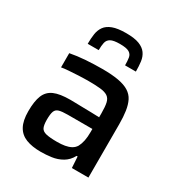

<svg xmlns="http://www.w3.org/2000/svg" viewBox="-176 -857 918 984"><g transform="rotate(30 283.0 -365.0)"><path d="M209 8Q157 8 121.5 -6Q86 -20 68 -52.5Q50 -85 50 -141Q50 -200 64 -234.5Q78 -269 112 -284Q146 -299 208 -299Q218 -299 237.5 -298.5Q257 -298 282.5 -297.5Q308 -297 333.5 -296.5Q359 -296 380 -295V-319Q380 -358 375 -380Q370 -402 354.5 -412.5Q339 -423 310 -426Q281 -429 235 -429Q213 -429 183.5 -427.5Q154 -426 126 -424Q98 -422 83 -419V-503Q124 -511 173 -514.5Q222 -518 271 -518Q328 -518 366.5 -511Q405 -504 429 -489Q453 -474 465 -450Q477 -426 482 -392.5Q487 -359 487 -316V0H389L385 -66H379Q362 -34 333.5 -17.5Q305 -1 272 3.5Q239 8 209 8ZM256 -78Q281 -78 301.5 -81.5Q322 -85 337.5 -93.5Q353 -102 362 -117Q371 -134 375.5 -156Q380 -178 380 -208V-226H234Q201 -226 183.5 -221Q166 -216 160 -200Q154 -184 154 -151Q154 -120 161 -104.5Q168 -89 190.5 -83.5Q213 -78 256 -78ZM285 -738Q335 -738 363 -727Q391 -716 405 -696.5Q419 -677 422.5 -650.5Q426 -624 426 -592H362Q362 -618 359 -636.5Q356 -655 340 -664.5Q324 -674 285 -674Q247 -674 230.5 -664.5Q214 -655 210 -636.5Q206 -618 206 -592H141Q141 -624 145 -650.5Q149 -677 163 -696.5Q177 -716 206 -727Q235 -738 285 -738Z"/></g></svg>

Font: Saira Thin Medium
Style: Regular
Weight: 500
Version: Version 1.101